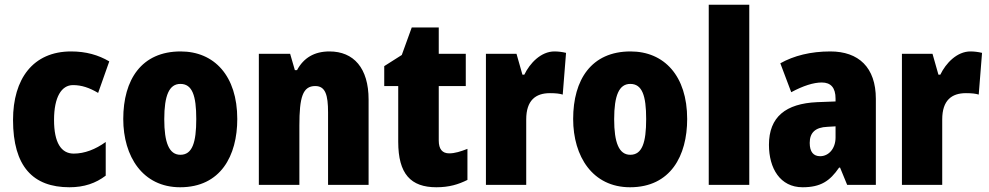

<svg xmlns="http://www.w3.org/2000/svg" viewBox="-20 -780 4172 810"><path d="M273 10C335 10 384 -7 426 -39V-181C383 -150 337 -132 291 -132C238 -132 208 -178 208 -274C208 -370 239 -421 288 -421C324 -421 357 -410 394 -388L441 -521C395 -548 343 -563 280 -563C119 -563 35 -447 35 -274C35 -78 119 10 273 10Z M981 -278C981 -460 884 -563 742 -563C577 -563 500 -444 500 -278C500 -120 582 10 740 10C911 10 981 -123 981 -278ZM673 -277C673 -378 694 -426 741 -426C791 -426 808 -377 808 -278C808 -178 791 -127 741 -127C693 -127 673 -179 673 -277Z M1370 -563C1306 -563 1261 -536 1233 -484H1224L1204 -553H1072V0H1243V-250C1243 -370 1257 -417 1310 -417C1353 -417 1364 -379 1364 -306V0H1535V-360C1535 -493 1472 -563 1370 -563Z M1875 -133C1846 -133 1831 -151 1831 -187V-417H1945V-553H1831V-664H1717L1675 -548L1601 -501V-417H1660V-182C1660 -46 1713 10 1821 10C1875 10 1914 -2 1952 -21V-152C1924 -141 1899 -133 1875 -133Z M2319 -563C2262 -563 2215 -513 2192 -465H2184L2159 -553H2030V0H2200V-276C2200 -357 2240 -387 2300 -387C2325 -387 2341 -385 2354 -381L2368 -557C2351 -561 2335 -563 2319 -563Z M2879 -278C2879 -460 2782 -563 2640 -563C2475 -563 2398 -444 2398 -278C2398 -120 2480 10 2638 10C2809 10 2879 -123 2879 -278ZM2571 -277C2571 -378 2592 -426 2639 -426C2689 -426 2706 -377 2706 -278C2706 -178 2689 -127 2639 -127C2591 -127 2571 -179 2571 -277Z M3141 0V-760H2970V0Z M3483 -563C3400 -563 3329 -545 3272 -513L3318 -391C3368 -418 3412 -432 3447 -432C3485 -432 3505 -410 3505 -364V-352L3427 -349C3295 -343 3224 -287 3224 -169C3224 -70 3271 10 3366 10C3442 10 3481 -16 3520 -73H3524L3554 0H3675V-363C3675 -496 3602 -563 3483 -563ZM3471 -245 3505 -247V-200C3505 -153 3476 -121 3440 -121C3412 -121 3396 -139 3396 -177C3396 -220 3419 -243 3471 -245Z M4074 -563C4017 -563 3970 -513 3947 -465H3939L3914 -553H3785V0H3955V-276C3955 -357 3995 -387 4055 -387C4080 -387 4096 -385 4109 -381L4123 -557C4106 -561 4090 -563 4074 -563Z"/></svg>

Font: Noto Sans Khmer Condensed Black
Style: Regular
Weight: 900
Width: 3
Designer: Danh Hong and the Monotype Design Team
Foundry: Monotype Imaging Inc.
Version: Version 2.004